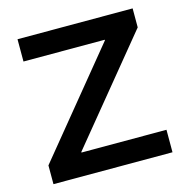

<svg xmlns="http://www.w3.org/2000/svg" viewBox="-103 -799 882 899"><g transform="rotate(-15 337.5 -349.5)"><path d="M454 -591H60V-699H618V-607L212 -112V-109H624V0H47V-91L454 -588Z"/></g></svg>

Font: Myanmar Khyay
Style: Regular
Weight: 400
Designer: Danh Hong
Foundry: Google Inc.
Version: Version 1.10 March 4, 2015